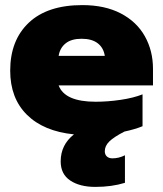

<svg xmlns="http://www.w3.org/2000/svg" viewBox="-20 -515 640 753"><path d="M580 -180H210Q234 -116 355 -116Q403 -116 453.5 -123.5Q504 -131 539 -145V-20Q510 -8 468 1Q427 22 409 39.5Q391 57 391 78Q391 91 399 98.5Q407 106 421 106Q446 106 470 94V202Q418 218 354 218Q293 218 255.5 193Q218 168 218 118Q218 53 270 12Q151 0 85.5 -65Q20 -130 20 -238Q20 -357 93 -426Q166 -495 303 -495Q391 -495 453.5 -462.5Q516 -430 548 -373Q580 -316 580 -245ZM391 -296Q386 -328 363 -345.5Q340 -363 300 -363Q260 -363 237.5 -345Q215 -327 210 -296Z"/></svg>

Font: Prompt ExtraBold
Style: Regular
Weight: 800
Designer: Katatrad Team
Foundry: CadsonDemak
Version: Version 1.001